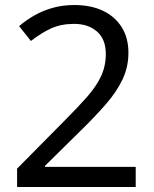

<svg xmlns="http://www.w3.org/2000/svg" viewBox="-20 -744 612 764"><path d="M520 0H48V-73L235 -262Q289 -316 326 -358Q363 -400 382 -440.5Q401 -481 401 -529Q401 -588 366 -618.5Q331 -649 275 -649Q223 -649 183.5 -631Q144 -613 103 -581L56 -640Q84 -664 117.5 -683Q151 -702 190.5 -713Q230 -724 275 -724Q342 -724 390 -701Q438 -678 464.5 -635.5Q491 -593 491 -534Q491 -478 468 -429Q445 -380 404 -332.5Q363 -285 308 -231L159 -84V-80H520Z"/></svg>

Font: Noto Sans Adlam
Style: Regular
Weight: 400
Designer: Mark Jamra, Neil Patel
Foundry: JamraPatel LLC
Version: Version 3.001